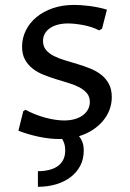

<svg xmlns="http://www.w3.org/2000/svg" viewBox="-20 -547 521 769"><path d="M73.2 -101.6 82 -107.4Q100.6 -97.2 121.1 -89.1Q141.6 -81.1 161.6 -75.7Q181.6 -70.3 200.9 -67.4Q220.2 -64.5 236.8 -64.5Q259.8 -64.5 278.8 -69.8Q297.9 -75.2 311.3 -85Q324.7 -94.7 332.3 -108.4Q339.8 -122.1 339.8 -138.7Q339.8 -159.7 328.1 -173.6Q316.4 -187.5 297.4 -197.5Q278.3 -207.5 253.9 -214.8Q229.5 -222.2 204.1 -230Q178.7 -237.8 154.3 -247.6Q129.9 -257.3 110.8 -272.2Q91.8 -287.1 80.1 -308.3Q68.4 -329.6 68.4 -360.4Q68.4 -394.5 83.5 -425Q98.6 -455.6 126 -478.3Q153.3 -501 191.7 -514.2Q230 -527.3 276.9 -527.3Q288.1 -527.3 303.7 -526.4Q319.3 -525.4 336.9 -523.2Q354.5 -521 372.8 -517.3Q391.1 -513.7 408.2 -508.3L388.7 -432.1L377 -425.3Q363.3 -432.6 346.9 -438Q330.6 -443.4 313.7 -446.5Q296.9 -449.7 280.8 -451.4Q264.6 -453.1 252.4 -453.1Q230 -453.1 211.7 -448.2Q193.4 -443.4 180.2 -434.3Q167 -425.3 159.7 -412.4Q152.3 -399.4 152.3 -382.8Q152.3 -361.3 164.1 -347.2Q175.8 -333 195.3 -323Q214.8 -313 239.5 -305.7Q264.2 -298.3 290 -290.5Q315.9 -282.7 340.6 -272.9Q365.2 -263.2 384.8 -248Q404.3 -232.9 416 -211.2Q427.7 -189.5 427.7 -158.2Q427.7 -130.4 418 -105.7Q408.2 -81.1 390.9 -61Q373.5 -41 349.4 -25.6Q325.2 -10.3 296.4 -1.5Q303.7 6.8 309.6 20.8Q315.4 34.7 315.4 56.6Q315.4 90.3 301.3 117.2Q287.1 144 262.2 162.8Q237.3 181.6 203.9 191.4Q170.4 201.2 131.8 201.2V138.7Q154.8 138.7 174.8 134Q194.8 129.4 209.5 119.6Q224.1 109.9 232.7 94Q241.2 78.1 241.2 55.2Q241.2 40 237.8 29.3Q234.4 18.6 229 9.3Q226.1 9.8 223.1 9.8Q220.2 9.8 217.3 9.8Q179.7 9.8 137 1Q94.2 -7.8 53.7 -23.4Z"/></svg>

Font: Proza Libre
Style: Regular
Weight: 400
Designer: Jasper de Waard
Foundry: Jasper de Waard
Version: Version 1.000; ttfautohint (v1.4.1.8-43bc)